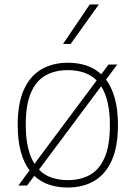

<svg xmlns="http://www.w3.org/2000/svg" viewBox="-20 -828 606 857"><path d="M453.5 -473Q478.5 -439 492.5 -388.8Q506.5 -338.5 506.5 -270Q506.5 -172 478.2 -110.5Q450 -49 399.8 -20Q349.5 9 283 9Q237.5 9 199.8 -3.5Q162 -16 133 -43L101 0H62L112 -67.5Q86.5 -101 72.8 -151.2Q59 -201.5 59 -270Q59 -368 87.2 -429.2Q115.5 -490.5 166 -519.2Q216.5 -548 283 -548Q328 -548 365.8 -535.5Q403.5 -523 432 -496.5L464.5 -540H503.5ZM283 -515Q226 -515 183.8 -491.5Q141.5 -468 118.2 -414.5Q95 -361 95 -271.5Q95 -212.5 105 -169.5Q115 -126.5 134 -97L411.5 -469Q387.5 -493 354.8 -504Q322 -515 283 -515ZM283 -24Q340 -24 382 -47.8Q424 -71.5 447.2 -125.2Q470.5 -179 470.5 -269Q470.5 -327.5 460.5 -370.5Q450.5 -413.5 431.5 -443L154 -71Q178 -46 210.8 -35Q243.5 -24 283 -24ZM261.5 -632 380.5 -808H421L295.5 -632Z"/></svg>

Font: Encode Sans SmExp Th
Style: Regular
Weight: 100
Width: 6
Designer: Multiple Designers
Foundry: Impallari Type
Version: Version 3.002; ttfautohint (v1.8.3) -l 8 -r 50 -G 200 -x 14 